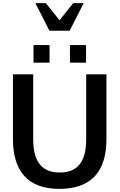

<svg xmlns="http://www.w3.org/2000/svg" viewBox="-20 -1199 767 1232"><path d="M63 -307C63 -107 154 13 360 13C565 13 663 -97 663 -307V-722H533V-307C533 -168 484 -92 363 -92C244 -92 193 -167 193 -307V-722H63ZM195 -797H298V-910H195ZM429 -797H532V-910H429ZM297 -1002H427L517 -1179H450L362 -1069L274 -1179H207Z"/></svg>

Font: Perun SemiBold
Style: Regular
Weight: 600
Foundry: Copyright (c) Stefan Peev, Context Ltd, 2016
Version: Version 1.089